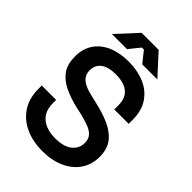

<svg xmlns="http://www.w3.org/2000/svg" viewBox="-257 -997 1123 1123"><g transform="rotate(45 304.0 -436.0)"><path d="M310 14Q230 14 168.5 -14.5Q107 -43 72 -97Q37 -151 37 -229V-255H156V-229Q156 -160 198 -126Q240 -92 310 -92Q381 -92 417 -121Q453 -150 453 -196Q453 -227 436 -246.5Q419 -266 386.5 -278Q354 -290 308 -301L278 -307Q209 -323 158.5 -347.5Q108 -372 81 -411Q54 -450 54 -513Q54 -576 84 -621Q114 -666 169 -690Q224 -714 298 -714Q372 -714 430 -689Q488 -664 521.5 -614Q555 -564 555 -489V-456H436V-489Q436 -532 419 -558Q402 -584 371 -596Q340 -608 298 -608Q236 -608 204 -584Q172 -560 172 -516Q172 -488 186.5 -468.5Q201 -449 229.5 -436.5Q258 -424 301 -415L331 -408Q403 -392 457 -367.5Q511 -343 541.5 -303Q572 -263 572 -199Q572 -136 539.5 -88Q507 -40 448.5 -13Q390 14 310 14ZM114 -758 232 -886H373L490 -758H365L311 -826H294L239 -758Z"/></g></svg>

Font: Space Grotesk SemiBold
Style: Regular
Weight: 600
Designer: Florian Karsten
Foundry: Florian Karsten
Version: Version 2.000